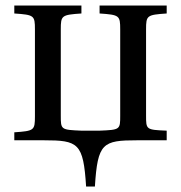

<svg xmlns="http://www.w3.org/2000/svg" viewBox="-20 -510 658 698"><path d="M32 0H139C265 0 283 10 293 168H325C335 10 353 0 479 0H586V-35C511 -38 511 -39 511 -90V-403C511 -454 514 -456 586 -461V-490H342V-461C414 -456 417 -454 417 -403V-90C417 -39 417 -38 342 -35H276C201 -38 201 -39 201 -90V-403C201 -454 204 -456 276 -461V-490H32V-461C104 -456 107 -454 107 -403V-87C107 -36 104 -34 32 -29Z"/></svg>

Font: Lingua Franca
Style: Regular
Weight: 400
Version: Version 1.19